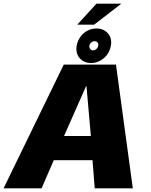

<svg xmlns="http://www.w3.org/2000/svg" viewBox="-44 -1028 826 1048"><path d="M-24.5 0H183L249.5 -153.5H461L473 0H681L589 -675.5H304ZM305.5 -285.5 426 -558H428L452 -285.5ZM453.5 -684Q480 -684 503 -696.8Q526 -709.5 541.5 -730.8Q557 -752 561 -778.5Q568.5 -819 545.2 -845.8Q522 -872.5 482 -872.5Q455.5 -872.5 432.8 -860.2Q410 -848 394.8 -826.8Q379.5 -805.5 374.5 -778.5Q367.5 -738.5 390.5 -711.2Q413.5 -684 453.5 -684ZM463.5 -753Q454.5 -753 448.5 -760.8Q442.5 -768.5 444 -778.5Q446 -789.5 454.2 -796.2Q462.5 -803 472 -803Q482.5 -803 488.2 -796.2Q494 -789.5 492 -778.5Q490.5 -768.5 482.2 -760.8Q474 -753 463.5 -753ZM378 -893.5H470L618.5 -1008H482.5Z"/></svg>

Font: Anybody Thin ExtraBold
Style: Italic
Weight: 800
Italic angle: -10°
Version: Version 1.113;gftools[0.9.25]